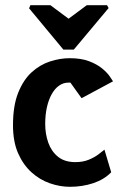

<svg xmlns="http://www.w3.org/2000/svg" viewBox="-20 -715 471 739"><path d="M97 -695H174L244 -643L314 -695H392L398 -684L264 -524H224L92 -683ZM249 4Q211 4 172 -9.5Q133 -23 101 -52Q69 -81 49.5 -125.5Q30 -170 30 -233Q30 -308 50 -358Q70 -408 102 -437Q134 -466 172.5 -478.5Q211 -491 248 -491Q292 -491 322.5 -479.5Q353 -468 372.5 -452Q392 -436 402 -421.5Q412 -407 415 -402L294 -337L251 -397H243Q224 -397 207.5 -385.5Q191 -374 179 -352.5Q167 -331 160.5 -302Q154 -273 154 -238Q154 -199 166 -165.5Q178 -132 203.5 -111.5Q229 -91 270 -91Q299 -91 321 -100Q343 -109 358.5 -120.5Q374 -132 382 -139L408 -52Q381 -24 339 -10Q297 4 249 4Z"/></svg>

Font: Kreon Light
Style: Bold
Weight: 700
Version: Version 2.002